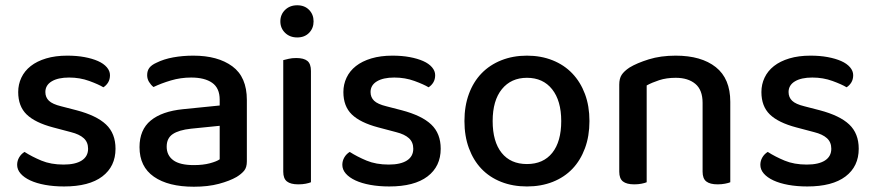

<svg xmlns="http://www.w3.org/2000/svg" viewBox="-20 -693 3317 728"><path d="M418 -129Q418 -62 368 -24Q318 14 223 14Q184 14 151 8Q118 2 94.5 -9Q71 -20 58 -35Q45 -50 45 -68Q45 -83 52.5 -96Q60 -109 73 -117Q101 -99 137 -84Q173 -69 221 -69Q266 -69 290 -84.5Q314 -100 314 -129Q314 -154 297.5 -169Q281 -184 249 -192L181 -210Q113 -228 81 -259Q49 -290 49 -344Q49 -373 61 -398.5Q73 -424 96.5 -442.5Q120 -461 155 -471.5Q190 -482 235 -482Q271 -482 300.5 -476.5Q330 -471 351.5 -461.5Q373 -452 385 -438Q397 -424 397 -408Q397 -392 390 -380.5Q383 -369 372 -362Q354 -373 318.5 -386Q283 -399 242 -399Q200 -399 176 -384.5Q152 -370 152 -344Q152 -324 165.5 -311Q179 -298 212 -290L270 -275Q346 -255 382 -221Q418 -187 418 -129Z M715 -67Q750 -67 776 -74Q802 -81 813 -89V-216L704 -205Q658 -200 635 -184.5Q612 -169 612 -137Q612 -104 637 -85.5Q662 -67 715 -67ZM713 -482Q806 -482 861 -441.5Q916 -401 916 -314V-81Q916 -58 905.5 -45.5Q895 -33 877 -22Q851 -7 810 4Q769 15 715 15Q618 15 563.5 -23Q509 -61 509 -135Q509 -201 551.5 -236Q594 -271 674 -279L813 -293V-315Q813 -359 784.5 -379Q756 -399 705 -399Q665 -399 628 -388Q591 -377 562 -363Q552 -371 545 -382.5Q538 -394 538 -408Q538 -425 546.5 -436Q555 -447 573 -455Q601 -469 637 -475.5Q673 -482 713 -482Z M1159 -2Q1152 1 1139.5 3.5Q1127 6 1111 6Q1082 6 1068 -5Q1054 -16 1054 -42V-465Q1062 -467 1074.5 -470Q1087 -473 1103 -473Q1132 -473 1145.5 -462Q1159 -451 1159 -424ZM1043 -612Q1043 -638 1061 -655.5Q1079 -673 1107 -673Q1135 -673 1152 -655.5Q1169 -638 1169 -612Q1169 -586 1152 -568.5Q1135 -551 1107 -551Q1079 -551 1061 -568.5Q1043 -586 1043 -612Z M1651 -129Q1651 -62 1601 -24Q1551 14 1456 14Q1417 14 1384 8Q1351 2 1327.5 -9Q1304 -20 1291 -35Q1278 -50 1278 -68Q1278 -83 1285.5 -96Q1293 -109 1306 -117Q1334 -99 1370 -84Q1406 -69 1454 -69Q1499 -69 1523 -84.5Q1547 -100 1547 -129Q1547 -154 1530.5 -169Q1514 -184 1482 -192L1414 -210Q1346 -228 1314 -259Q1282 -290 1282 -344Q1282 -373 1294 -398.5Q1306 -424 1329.5 -442.5Q1353 -461 1388 -471.5Q1423 -482 1468 -482Q1504 -482 1533.5 -476.5Q1563 -471 1584.5 -461.5Q1606 -452 1618 -438Q1630 -424 1630 -408Q1630 -392 1623 -380.5Q1616 -369 1605 -362Q1587 -373 1551.5 -386Q1516 -399 1475 -399Q1433 -399 1409 -384.5Q1385 -370 1385 -344Q1385 -324 1398.5 -311Q1412 -298 1445 -290L1503 -275Q1579 -255 1615 -221Q1651 -187 1651 -129Z M2215 -234Q2215 -177 2198 -131Q2181 -85 2150.5 -53Q2120 -21 2076 -3.5Q2032 14 1978 14Q1924 14 1880 -3.5Q1836 -21 1805.5 -53Q1775 -85 1758 -131Q1741 -177 1741 -234Q1741 -291 1758 -337Q1775 -383 1806 -415Q1837 -447 1881 -464.5Q1925 -482 1978 -482Q2031 -482 2075 -464.5Q2119 -447 2150 -414.5Q2181 -382 2198 -336.5Q2215 -291 2215 -234ZM1978 -398Q1918 -398 1883 -355Q1848 -312 1848 -234Q1848 -156 1882 -113.5Q1916 -71 1978 -71Q2040 -71 2074 -113.5Q2108 -156 2108 -234Q2108 -311 2073.5 -354.5Q2039 -398 1978 -398Z M2644 -303Q2644 -352 2616.5 -375Q2589 -398 2542 -398Q2507 -398 2479.5 -389Q2452 -380 2432 -369V-2Q2425 1 2412.5 3.5Q2400 6 2385 6Q2356 6 2342 -5Q2328 -16 2328 -42V-372Q2328 -395 2337 -409Q2346 -423 2367 -437Q2395 -454 2440 -468Q2485 -482 2542 -482Q2639 -482 2694 -438.5Q2749 -395 2749 -307V-2Q2742 1 2729 3.5Q2716 6 2701 6Q2672 6 2658 -5Q2644 -16 2644 -42V-303Z M3236 -129Q3236 -62 3186 -24Q3136 14 3041 14Q3002 14 2969 8Q2936 2 2912.5 -9Q2889 -20 2876 -35Q2863 -50 2863 -68Q2863 -83 2870.5 -96Q2878 -109 2891 -117Q2919 -99 2955 -84Q2991 -69 3039 -69Q3084 -69 3108 -84.5Q3132 -100 3132 -129Q3132 -154 3115.5 -169Q3099 -184 3067 -192L2999 -210Q2931 -228 2899 -259Q2867 -290 2867 -344Q2867 -373 2879 -398.5Q2891 -424 2914.5 -442.5Q2938 -461 2973 -471.5Q3008 -482 3053 -482Q3089 -482 3118.5 -476.5Q3148 -471 3169.5 -461.5Q3191 -452 3203 -438Q3215 -424 3215 -408Q3215 -392 3208 -380.5Q3201 -369 3190 -362Q3172 -373 3136.5 -386Q3101 -399 3060 -399Q3018 -399 2994 -384.5Q2970 -370 2970 -344Q2970 -324 2983.5 -311Q2997 -298 3030 -290L3088 -275Q3164 -255 3200 -221Q3236 -187 3236 -129Z"/></svg>

Font: Baloo 2 Medium
Style: Regular
Weight: 500
Designer: Sarang Kulkarni and Ek Type
Foundry: Ek Type
Version: Version 1.640;hotconv 1.0.111;makeotfexe 2.5.65597; ttfautoh